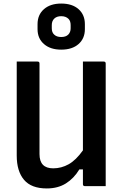

<svg xmlns="http://www.w3.org/2000/svg" viewBox="-20 -1046 690 1079"><path d="M243 13Q156 13 115 -35.5Q74 -84 74 -172V-700H191Q202 -700 202 -689V-180Q202 -100 279 -100Q325 -100 366 -123Q407 -146 446 -201V-700H563Q574 -700 574 -689V0H457Q446 0 446 -11V-94H426Q395 -43 350 -15Q305 13 243 13ZM324 -1026Q386 -1026 421.5 -994.5Q457 -963 457 -910V-882Q457 -830 421.5 -798.5Q386 -767 324 -767Q263 -767 227 -798.5Q191 -830 191 -882V-910Q191 -963 227 -994.5Q263 -1026 324 -1026ZM324 -955Q299 -955 285 -941.5Q271 -928 271 -905V-887Q271 -864 284 -852Q298 -838 324 -838Q350 -838 363.5 -851.5Q377 -865 377 -887V-905Q377 -928 365 -940Q350 -955 324 -955Z"/></svg>

Font: Recursive Sn Lnr St SmB
Style: Regular
Weight: 600
Version: Version 1.079;hotconv 1.0.112;makeotfexe 2.5.65598; ttfautoh